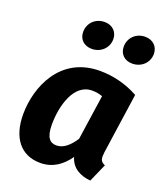

<svg xmlns="http://www.w3.org/2000/svg" viewBox="-148 -898 868 1014"><g transform="rotate(20 286.0 -391.0)"><path d="M248 -642C298 -642 338 -679 338 -729C338 -769 309 -799 265 -799C214 -799 175 -762 175 -711C175 -671 203 -642 248 -642ZM475 -642C526 -642 566 -679 566 -729C566 -769 537 -799 493 -799C442 -799 403 -762 403 -711C403 -671 431 -642 475 -642ZM330 -548C106 -548 26 -346 26 -194C26 -66 86 17 198 17C269 17 319 -21 356 -74C372 -17 421 9 479 14L524 -88C495 -99 494 -117 498 -152L547 -492C478 -530 403 -548 330 -548ZM326 -436C349 -436 365 -433 385 -426L348 -173C318 -127 285 -99 247 -99C212 -99 187 -120 187 -195C187 -298 223 -436 326 -436Z"/></g></svg>

Font: Fira Sans
Style: Bold Italic
Weight: 700
Italic angle: -8°
Designer: bBox Type GmbH & Carrois Corporate GbR & Edenspiekermann AG
Foundry: bBox Type GmbH & Carrois Corporate GbR & Edenspiekermann AG
Version: Version 4.301;PS 004.301;hotconv 1.0.88;makeotf.lib2.5.64775